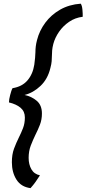

<svg xmlns="http://www.w3.org/2000/svg" viewBox="-20 -800 459 1019"><path d="M142 198.5Q92 192 67.5 153.5Q43 115 43 61Q43 19.5 54.5 -11.2Q66 -42 79.5 -69Q92 -94 102 -119.5Q112 -145 112 -176.5Q112 -208.5 89.5 -227.8Q67 -247 27.5 -256.5Q27.5 -263.5 29.2 -274.5Q31 -285.5 34 -296Q36.5 -306 39.8 -316Q43 -326 46.5 -332Q97 -340 125.5 -373Q154 -406 162 -456.5Q165 -477 166.2 -492.8Q167.5 -508.5 168 -523Q168 -538 169.8 -553.2Q171.5 -568.5 176.5 -587.5Q189 -637 220.2 -679.2Q251.5 -721.5 299.2 -748.8Q347 -776 408.5 -780.5Q415.5 -771 417.5 -748.2Q419.5 -725.5 419 -711Q378.5 -706 346.8 -684.2Q315 -662.5 293.5 -631.5Q272 -600.5 263 -567Q258 -547.5 256.8 -532.8Q255.5 -518 255.5 -504Q255.5 -490 254.2 -475Q253 -460 247.5 -439.5Q233.5 -380.5 195 -344Q156.5 -307.5 110.5 -296Q147 -288.5 174.8 -265.2Q202.5 -242 202.5 -197.5Q202.5 -165.5 192 -138.2Q181.5 -111 168 -84.5Q154.5 -56.5 143.2 -27.2Q132 2 132 38Q132 72.5 146.5 98.2Q161 124 192 130.5Q181 148 168.8 165.2Q156.5 182.5 142 198.5Z"/></svg>

Font: Grandstander
Style: Italic
Weight: 400
Italic angle: -15°
Designer: Tyler Finck
Foundry: Etcetera Type Co
Version: Version 1.200; ttfautohint (v1.8.3)